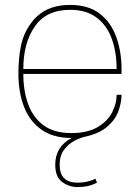

<svg xmlns="http://www.w3.org/2000/svg" viewBox="-20 -556 570 782"><path d="M296 206Q262 206 233.5 185.5Q205 165 205 115Q205 41 272 6Q196 6 148 -28.5Q100 -63 77.5 -122Q55 -181 55 -255Q55 -320 65.5 -370Q76 -420 105 -460Q159 -536 265 -536Q340 -536 386 -500.5Q432 -465 453.5 -405.5Q475 -346 475 -275V-255H75Q75 -187 94.5 -132.5Q114 -78 157 -46Q200 -14 270 -14Q336 -14 377 -38Q418 -62 436.5 -98Q455 -134 455 -170H475Q475 -139 462.5 -104Q450 -69 418 -41Q386 -13 330 0Q309 4 284 17Q259 30 241 54Q223 78 223 115Q223 188 296 188Q336 188 369 172L375 188Q341 206 296 206ZM455 -275Q455 -343 435.5 -397.5Q416 -452 374 -484Q332 -516 265 -516Q169 -516 122 -448.5Q75 -381 75 -275Z"/></svg>

Font: Tanohe Sans Thin
Style: Regular
Weight: 100
Designer: Village Type and Design LLC & Cristiano Sobral
Foundry: Cooper Hewitt Smithsonian Design Museum
Version: Version 1.00;September 29, 2021;FontCreator 13.0.0.2655 64-b